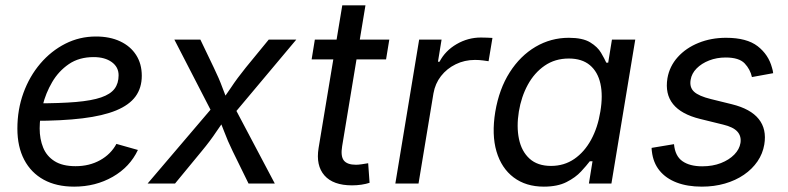

<svg xmlns="http://www.w3.org/2000/svg" viewBox="-20 -696 2988 728"><path d="M261.2 11.7Q193.8 11.7 145.8 -14.6Q97.7 -41 71.8 -90.3Q45.9 -139.6 45.9 -208.5Q45.9 -280.3 68.8 -343.5Q91.8 -406.7 132.8 -454.8Q173.8 -502.9 227.8 -530.3Q281.7 -557.6 343.8 -557.6Q396.5 -557.6 435.5 -539.3Q474.6 -521 496.1 -487.5Q517.6 -454.1 517.6 -408.7Q517.6 -362.8 493.9 -330.3Q470.2 -297.9 420.4 -277.3Q370.6 -256.8 292.7 -247.3Q214.8 -237.8 106.9 -237.8L118.7 -304.2Q208 -304.2 268.1 -309.3Q328.1 -314.5 363.5 -326.7Q398.9 -338.9 414.3 -359.4Q429.7 -379.9 429.7 -410.6Q429.7 -441.9 403.6 -460.7Q377.4 -479.5 335 -479.5Q279.8 -479.5 241 -452.9Q202.1 -426.3 177.7 -384.5Q153.3 -342.8 141.8 -296.1Q130.4 -249.5 130.4 -209Q130.4 -168.9 143.6 -136.5Q156.7 -104 186.8 -85Q216.8 -65.9 266.6 -65.9Q318.8 -65.9 359.6 -88.6Q400.4 -111.3 421.4 -150.4L502.9 -127.4Q472.7 -63 407.5 -25.6Q342.3 11.7 261.2 11.7Z M539.6 0 807.1 -314 795.4 -246.6 641.1 -545.9H739.7L790.5 -439.9Q810.5 -398.9 823.5 -363.3Q836.4 -327.6 851.6 -294.4H805.7Q832 -327.6 855.5 -363.3Q878.9 -398.9 912.1 -439.9L999 -545.9H1103.5L849.1 -242.7L859.4 -307.6L1022 0H922.4L862.3 -122.6Q842.8 -162.6 830.1 -197Q817.4 -231.4 802.2 -263.2H848.6Q823.2 -231.4 800.5 -197Q777.8 -162.6 744.6 -122.6L643.6 0Z M1456.1 -545.9 1443.8 -470.7H1161.6L1173.8 -545.9ZM1277.8 -675.8H1365.7L1277.3 -141.6Q1271 -104 1283.7 -87.6Q1296.4 -71.3 1330.1 -71.3Q1338.4 -71.3 1351.6 -73.2Q1364.7 -75.2 1376 -77.1L1381.3 -2.9Q1368.2 1.5 1350.6 4.2Q1333 6.8 1314.9 6.8Q1243.2 6.8 1210.2 -30.8Q1177.2 -68.4 1188 -134.8Z M1479 0 1569.3 -545.9H1654.3L1640.6 -461.9H1646.5Q1668 -503.4 1711.2 -528.6Q1754.4 -553.7 1803.2 -553.7Q1813 -553.7 1826.2 -553.2Q1839.4 -552.7 1847.2 -552.2L1832.5 -463.9Q1826.7 -464.8 1811.8 -466.8Q1796.9 -468.8 1780.8 -468.8Q1741.7 -468.8 1708 -452.4Q1674.3 -436 1652.1 -407.5Q1629.9 -378.9 1623.5 -341.8L1566.9 0Z M2042 11.7Q1974.1 11.7 1927.7 -23.2Q1881.3 -58.1 1862.5 -121.8Q1843.8 -185.5 1857.9 -272Q1872.6 -358.9 1912.6 -421.6Q1952.6 -484.4 2010.7 -518.6Q2068.8 -552.7 2136.7 -552.7Q2189.5 -552.7 2217.8 -535.4Q2246.1 -518.1 2259 -495.8Q2272 -473.6 2278.8 -458.5H2286.1L2300.3 -545.9H2388.7L2298.3 0H2212.9L2226.6 -84.5H2216.3Q2204.1 -68.4 2183.1 -45.7Q2162.1 -22.9 2127.9 -5.6Q2093.8 11.7 2042 11.7ZM2069.3 -66.9Q2119.1 -66.9 2157.5 -93.3Q2195.8 -119.6 2221.2 -166Q2246.6 -212.4 2256.3 -272.9Q2266.6 -333.5 2256.6 -378.7Q2246.6 -423.8 2216.6 -449Q2186.5 -474.1 2136.7 -474.1Q2084.5 -474.1 2045.2 -447Q2005.9 -419.9 1981.2 -374.5Q1956.5 -329.1 1947.3 -272.9Q1938 -215.8 1947.8 -168.9Q1957.5 -122.1 1987.8 -94.5Q2018.1 -66.9 2069.3 -66.9Z M2641.1 11.7Q2586.4 11.7 2545.7 -3.9Q2504.9 -19.5 2480.7 -49.3Q2456.5 -79.1 2451.7 -122.1Q2451.2 -125.5 2450.9 -128.7Q2450.7 -131.8 2450.7 -135.3L2535.6 -149.4Q2539.6 -104.5 2567.4 -85Q2595.2 -65.4 2642.6 -65.4Q2682.1 -65.4 2713.4 -77.6Q2744.6 -89.8 2764.2 -109.9Q2783.7 -129.9 2787.6 -153.8Q2791.5 -179.7 2775.9 -197Q2760.3 -214.4 2721.7 -223.6L2634.3 -245.1Q2563 -262.7 2532 -301.3Q2501 -339.8 2510.7 -399.4Q2518.6 -444.8 2549.8 -479.5Q2581.1 -514.2 2628.7 -533.4Q2676.3 -552.7 2732.9 -552.7Q2811.5 -552.7 2852.8 -520.8Q2894 -488.8 2907.2 -439Q2908.7 -434.1 2909.9 -429Q2911.1 -423.8 2911.6 -418.5L2831.1 -403.8Q2824.7 -433.1 2803.5 -455.6Q2782.2 -478 2731.4 -478Q2697.8 -478 2668.9 -466.8Q2640.1 -455.6 2621.3 -436.5Q2602.5 -417.5 2598.6 -393.1Q2593.8 -364.7 2611.8 -348.1Q2629.9 -331.5 2675.8 -320.3L2754.9 -300.8Q2826.2 -283.2 2856.9 -244.6Q2887.7 -206.1 2877.9 -147.9Q2872.1 -113.3 2852.1 -84Q2832 -54.7 2800.5 -33.2Q2769 -11.7 2728.5 0Q2688 11.7 2641.1 11.7Z"/></svg>

Font: Inter Variable
Style: Italic
Weight: 400
Italic angle: -9.39999°
Designer: Rasmus Andersson
Foundry: rsms
Version: Version 4.001;git-9221beed3